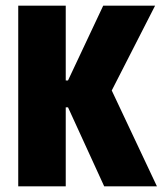

<svg xmlns="http://www.w3.org/2000/svg" viewBox="-20 -659 575 679"><path d="M348.5 0 220.5 -279.5H200V-374.5H220.5L345 -639H528.5L366 -321V-358.5L535 0ZM44.5 0V-639H212.5V0Z"/></svg>

Font: Anek Odia SemiCondensed ExtraBold
Style: Regular
Weight: 800
Width: 4
Designer: Yesha Goshar & Mahesh Sahu (Odia), Yesha Goshar (Latin)
Foundry: Ek Type
Version: Version 1.003